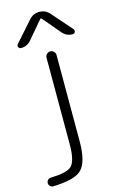

<svg xmlns="http://www.w3.org/2000/svg" viewBox="-162 -832 658 1085"><g transform="rotate(-15 167.0 -289.5)"><path d="M348.6 -631.8Q352.5 -627 352.5 -622.1Q352.5 -618.2 351.6 -615.2Q346.7 -605.5 335.9 -605.5Q300.8 -605.5 277.3 -632.8L190.4 -735.4Q185.5 -741.2 180.7 -735.4L93.8 -632.8Q70.3 -605.5 35.2 -605.5Q24.4 -605.5 20 -615.2Q15.6 -625 22.5 -631.8L127 -750Q150.4 -776.4 186 -776.4Q221.7 -776.4 245.1 -750ZM159.2 -515.6Q159.2 -527.3 168 -536.1Q176.8 -544.9 188.5 -544.9Q200.2 -544.9 209 -536.1Q217.8 -527.3 217.8 -515.6V-9.8Q217.8 114.3 171.9 155.3Q130.9 192.4 7.8 196.3Q7.8 196.3 6.8 196.3Q-2.9 196.3 -9.8 188.5Q-17.6 181.6 -17.6 170.9Q-17.6 160.2 -10.3 152.8Q-2.9 145.5 7.8 145.5Q101.6 142.6 128.9 117.2Q159.2 88.9 159.2 -9.8Z"/></g></svg>

Font: irohamaru Light
Style: Regular
Weight: 200
Designer: [Source Han Sans]
Ryoko NISHIZUKA  (kana & ideographs); Paul D. Hunt (Latin, Greek & Cyrillic); Wenlong ZHANG  (bopomofo
Version: Version 1.01